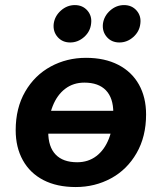

<svg xmlns="http://www.w3.org/2000/svg" viewBox="-20 -729 639 759"><path d="M42 -214.3Q42 -301.9 79.5 -366.7Q117 -431.5 180.5 -466Q243.9 -500.4 320.1 -500.4Q393.8 -500.4 447.3 -472.9Q500.8 -445.4 529.2 -394.8Q557.5 -344.2 557.5 -276.6Q557.5 -188.9 519.9 -123.7Q482.4 -58.5 419 -24.1Q355.5 10.4 279.3 10.4Q204.9 10.4 151.7 -17.1Q98.6 -44.6 70.3 -95.6Q42 -146.6 42 -214.3ZM427.9 -283.4Q427.9 -341.5 398.8 -371.9Q369.6 -402.4 313.5 -402.4Q269.8 -402.4 237.7 -378Q205.7 -353.7 188.2 -309.4Q170.7 -265.2 170.7 -207.4Q170.7 -148.5 199.9 -118.1Q229 -87.6 285.1 -87.6Q328.9 -87.6 360.9 -112Q393 -136.3 410.5 -181Q427.9 -225.6 427.9 -283.4ZM145.9 -290.9H468.8L454.4 -200.7H131.4ZM192.3 -635Q196.5 -665.8 220.9 -687.4Q245.2 -708.9 275.8 -708.9Q306.7 -708.9 325.5 -687.3Q344.3 -665.6 340.1 -635Q336.7 -604.2 312.4 -582.6Q288 -561.1 257.4 -561.1Q226.6 -561.1 207.7 -582.7Q188.9 -604.4 192.3 -635ZM386.9 -635Q391.1 -665.8 415.4 -687.4Q439.7 -708.9 470.4 -708.9Q501.2 -708.9 520 -687.3Q538.9 -665.6 534.7 -635Q531.2 -604.2 506.9 -582.6Q482.6 -561.1 451.9 -561.1Q421.1 -561.1 402.3 -582.7Q383.5 -604.4 386.9 -635Z"/></svg>

Font: SN Pro Thin
Style: Italic
Weight: 200
Italic angle: -9°
Designer: Tobias Whetton
Foundry: Supernotes
Version: Version 1.003;Glyphs 3.3 (3324)